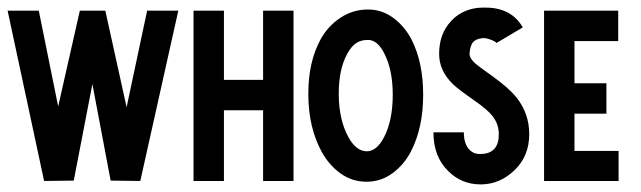

<svg xmlns="http://www.w3.org/2000/svg" viewBox="-20 -596 1687 505"><path d="M0 -568H82L133 -316L190 -568H257L313 -314L367 -568H449L349 -120L271 -121L223 -375L174 -121L96 -120Z M489 -568H569V-386H672V-568H752V-120H672V-306H569V-120H489Z M948 -491Q929 -491 916.5 -482.5Q904 -474 893 -454Q871 -413 871 -351Q871 -348 871 -345Q872 -280 896 -236Q916 -199 944 -198Q971 -198 990 -235Q1013 -279 1013 -347Q1013 -412 991 -455Q973 -491 948 -491ZM948 -571Q985 -571 1015 -548.5Q1045 -526 1063 -491Q1093 -431 1093 -347Q1093 -260 1061 -198Q1043 -163 1012.5 -140.5Q982 -118 944 -118Q906 -118 875.5 -140Q845 -162 826 -197Q792 -259 791 -344Q791 -348 791 -351Q791 -433 823 -492Q842 -527 875 -549Q908 -571 948 -571Z M1252 -576Q1255 -576 1257 -576Q1325 -576 1355 -524L1286 -483Q1286 -484 1280 -487.5Q1274 -491 1263.5 -494Q1253 -497 1245 -495Q1232 -493 1225 -486Q1216 -476 1215 -454Q1215 -444 1227 -432Q1235 -424 1276 -395Q1318 -365 1339 -339Q1372 -297 1372 -243Q1372 -186 1334 -149Q1296 -112 1247 -111Q1246 -111 1244 -111Q1194 -111 1159 -146Q1120 -184 1120 -248H1200Q1200 -217 1215 -202Q1227 -190 1244 -191H1245Q1292 -192 1292 -243Q1292 -269 1276 -290Q1263 -307 1230 -330Q1184 -362 1171 -375Q1135 -410 1135 -454Q1135 -507 1166 -540Q1192 -569 1234 -575Q1243 -576 1252 -576Z M1411 -568H1606V-488H1491V-377H1575V-297H1491V-199H1607V-120H1411Z"/></svg>

Font: Satisfactory Mid
Style: Regular
Weight: 400
Designer: Sadat Fauzi
Foundry: Intuisi Creative
Version: Version 001.000